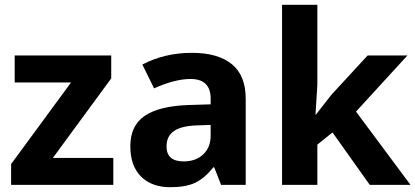

<svg xmlns="http://www.w3.org/2000/svg" viewBox="-20 -780 1752 810"><path d="M458 0H26.9V-87.9L279.8 -432.1H42V-545.9H449.2V-449.2L203.1 -113.8H458Z M912.6 0 883.8 -74.2H879.9Q842.3 -26.9 802.5 -8.5Q762.7 9.8 698.7 9.8Q620.1 9.8 575 -35.2Q529.8 -80.1 529.8 -163.1Q529.8 -250 590.6 -291.3Q651.4 -332.5 773.9 -336.9L868.7 -339.8V-363.8Q868.7 -446.8 783.7 -446.8Q718.3 -446.8 629.9 -407.2L580.6 -507.8Q674.8 -557.1 789.6 -557.1Q899.4 -557.1 958 -509.3Q1016.6 -461.4 1016.6 -363.8V0ZM868.7 -252.9 811 -251Q746.1 -249 714.4 -227.5Q682.6 -206.1 682.6 -162.1Q682.6 -99.1 754.9 -99.1Q806.6 -99.1 837.6 -128.9Q868.7 -158.7 868.7 -208Z M1313 -296.9 1377.9 -379.9 1530.8 -545.9H1698.7L1481.9 -309.1L1711.9 0H1540L1382.8 -221.2L1318.8 -169.9V0H1169.9V-759.8H1318.8V-420.9L1311 -296.9Z"/></svg>

Font: Sahel FD
Style: Bold-FD
Weight: 700
Foundry: Saber Rastikerdar (saber.rastikerdar@gmail.com)
Version: Version 3.3.0